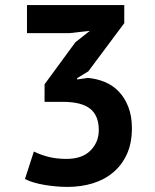

<svg xmlns="http://www.w3.org/2000/svg" viewBox="-20 -720 607 754"><path d="M241 -96Q303 -96 335.5 -129Q368 -162 368 -209Q368 -266 334 -293Q300 -320 227 -320H155V-389L276 -554L333 -599L254 -590H86V-700H468V-629L327 -440L283 -413V-408L325 -414Q360 -411 391.5 -398Q423 -385 446.5 -360.5Q470 -336 484 -300Q498 -264 498 -217Q498 -158 478.5 -115Q459 -72 424.5 -43Q390 -14 344 0Q298 14 245 14Q201 14 154 6Q107 -2 78 -17L113 -125Q139 -112 170.5 -104Q202 -96 241 -96Z"/></svg>

Font: PT Sans
Style: Bold
Weight: 700
Version: Version 2.003W OFL; ttfautohint (v1.6)